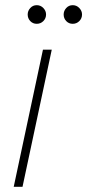

<svg xmlns="http://www.w3.org/2000/svg" viewBox="-20 -722 337 742"><path d="M67 0H33L146 -530H180ZM261 -630Q246 -630 236 -640.5Q226 -651 226 -666Q226 -680 236 -691Q246 -702 261 -702Q276 -702 286.5 -691Q297 -680 297 -666Q297 -651 286.5 -640.5Q276 -630 261 -630ZM122 -630Q107 -630 97 -640.5Q87 -651 87 -666Q87 -680 97 -691Q107 -702 122 -702Q137 -702 147.5 -691Q158 -680 158 -666Q158 -651 147.5 -640.5Q137 -630 122 -630Z"/></svg>

Font: Be Vietnam Pro Variable Thin
Style: Italic
Weight: 100
Italic angle: -12°
Designer: Lam Bao, Tony Le, Vietanh Nguyen
Foundry: Yellow Type Foundry
Version: Version 1.002